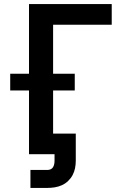

<svg xmlns="http://www.w3.org/2000/svg" viewBox="-20 -755 640 940"><path d="M129 165V77H213Q221 77 228.5 73.5Q236 70 240 63Q244 56 245.5 48Q247 40 247 32V0H122V-312H30V-394H122V-735H527V-634H240V-394H346V-312H240V-101H351V32Q351 50 347.5 68Q344 86 335.5 102Q327 118 313.5 131Q300 144 283.5 151.5Q267 159 249 162Q231 165 213 165Z"/></svg>

Font: Iosevka Custom Extended
Style: Bold
Weight: 700
Width: 7
Monospace: yes
Designer: Belleve Invis
Foundry: Belleve Invis
Version: Version 11.2.4; ttfautohint (v1.8.4)